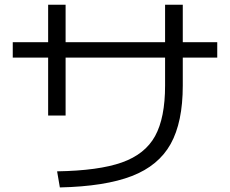

<svg xmlns="http://www.w3.org/2000/svg" viewBox="-20 -779 978 816"><path d="M681.6 -415V-534.2H258.8V-288.1H184.6V-534.2H34.2V-599.6H184.6V-758.8H258.8V-599.6H681.6V-758.8H756.8V-599.6H903.3V-534.2H756.8V-415Q756.8 -259.8 705.3 -167.2Q653.8 -74.7 540.3 -30.8Q426.8 13.2 234.4 17.6L222.7 -50.8Q399.4 -53.7 498 -88.6Q596.7 -123.5 639.2 -200.9Q681.6 -278.3 681.6 -415Z"/></svg>

Font: Pretendard JP
Style: Regular
Weight: 400
Designer: Base glyphs from Inter by Rasmus Andersson; Hangeul glyphs from Noto Sans CJK(Source Han Sans) by Jang Soo-young and Kan
Foundry: Kil Hyung-jin
Version: Version 1.309